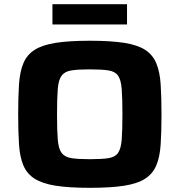

<svg xmlns="http://www.w3.org/2000/svg" viewBox="-20 -891 860 919"><path d="M410 8Q311 8 247 -2Q183 -12 146 -35.5Q109 -59 92 -99Q75 -139 71 -199.5Q67 -260 67 -344Q67 -427 71 -487.5Q75 -548 92 -588.5Q109 -629 146 -652.5Q183 -676 247 -686Q311 -696 410 -696Q510 -696 574 -686Q638 -676 674.5 -652.5Q711 -629 728 -588.5Q745 -548 749 -487.5Q753 -427 753 -344Q753 -260 749 -199.5Q745 -139 728 -99Q711 -59 674.5 -35.5Q638 -12 574 -2Q510 8 410 8ZM410 -129Q467 -129 499 -134Q531 -139 545 -159Q559 -179 562.5 -222.5Q566 -266 566 -344Q566 -421 562.5 -465Q559 -509 545 -529Q531 -549 499 -554Q467 -559 410 -559Q354 -559 322 -554Q290 -549 275 -529Q260 -509 256.5 -465Q253 -421 253 -344Q253 -266 256.5 -222.5Q260 -179 275 -159Q290 -139 322 -134Q354 -129 410 -129ZM231 -774V-871H588V-774Z"/></svg>

Font: Saira Expanded
Style: Bold
Weight: 700
Width: 7
Designer: Hector Gatti with collaboration of the Omnibus-Type team
Foundry: Omnibus-Type
Version: Version 1.100; ttfautohint (v1.8.3)